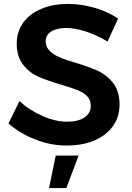

<svg xmlns="http://www.w3.org/2000/svg" viewBox="-20 -731 668 975"><path d="M416 -571C453 -559 490 -542 526 -520L580 -637C545 -660 506 -678 462 -691C417 -704 372 -711 327 -711C275 -711 229 -703 190 -686C150 -669 119 -646 98 -616C76 -585 65 -550 65 -509C65 -465 76 -430 97 -403C118 -376 144 -355 174 -342C204 -329 243 -315 290 -301C325 -291 352 -282 372 -274C392 -266 409 -256 422 -243C435 -230 441 -213 441 -193C441 -168 430 -149 409 -135C388 -120 358 -113 321 -113C283 -113 242 -122 198 -141C154 -160 114 -185 79 -218L23 -104C62 -70 107 -43 159 -23C211 -2 264 8 319 8C371 8 417 0 458 -17C498 -34 530 -58 553 -90C576 -121 587 -158 587 -201C587 -246 576 -282 555 -309C534 -336 508 -357 478 -371C447 -385 408 -399 361 -413C327 -423 300 -432 281 -441C261 -449 245 -460 232 -473C219 -486 212 -502 212 -521C212 -542 221 -559 240 -571C259 -583 284 -589 316 -589C345 -589 378 -583 416 -571ZM263 59 229 224H317L379 59Z"/></svg>

Font: Argentum Sans Medium
Style: Regular
Weight: 500
Designer: Julieta Ulanovsky
Foundry: Julieta Ulanovsky
Version: Version 5.001;January 29, 2019;FontCreator 11.5.0.2425 64-bi